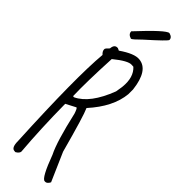

<svg xmlns="http://www.w3.org/2000/svg" viewBox="-393 -1183 1194 1194"><g transform="rotate(45 204.0 -585.5)"><path d="M232.4 -937.5Q320.3 -929.7 337.9 -777.3V-736.3Q326.2 -614.3 214.8 -491.2Q236.3 -445.3 303.7 -196.3L385.7 -8.8Q373 17.6 352.5 14.6Q326.2 13.7 270.5 -136.7Q232.4 -211.9 186.5 -414.1Q174.8 -449.2 168 -450.2L102.5 -416Q104.5 -202.1 120.1 -12.7Q118.2 2.9 95.7 15.6L85.9 14.6Q58.6 12.7 58.6 -45.9Q32.2 -580.1 51.8 -794.9Q32.2 -812.5 34.2 -830.1Q35.2 -836.9 55.7 -856.4Q58.6 -896.5 89.8 -892.6L104.5 -885.7Q186.5 -942.4 232.4 -937.5ZM110.4 -817.4Q99.6 -603.5 103.5 -484.4L112.3 -483.4Q208 -528.3 271.5 -694.3L278.3 -736.3L279.3 -745.1Q288.1 -834 239.3 -878.9L223.6 -879.9Q190.4 -882.8 110.4 -817.4ZM250 -1185.5Q280.3 -1177.7 280.3 -1155.3Q280.3 -1145.5 163.1 -1041Q113.3 -991.2 105.5 -991.2Q74.2 -1000 74.2 -1025.4Q222.7 -1185.5 250 -1185.5Z"/></g></svg>

Font: Sue Ellen Francisco
Style: Regular
Weight: 400
Designer: Kimberly Geswein
Foundry: Kimberly Geswein
Version: Version 1.002 2007